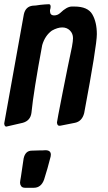

<svg xmlns="http://www.w3.org/2000/svg" viewBox="-49 -603 510 910"><path d="M-19 -3Q-28 -3 -29 -18Q-29 -21 64 -535Q72 -572 106 -576Q118 -576 142 -580Q154 -581 163.5 -582Q173 -583 183 -583Q191 -583 191 -571Q191 -565 188 -555V-550Q188 -530 208 -530Q224 -530 237 -542Q267 -571 290 -572H304Q367 -572 388.5 -535Q410 -498 410 -441Q410 -387 350 -67Q340 -28 306.5 -21Q273 -14 241 -8Q237 -8 235 -7H232Q222 -7 221 -23Q221 -28 247.5 -162.5Q274 -297 292 -381Q297 -409 297 -422Q297 -444 282.5 -458.5Q268 -473 246 -473Q224 -473 197 -458Q164 -434 151 -389Q110 -169 100 -68Q95 -31 59 -21ZM111 287H70Q57 287 51.5 279.5Q46 272 46 263Q46 257 50 236L63 148Q71 111 102 111L134 110Q157 110 166 109Q192 109 192 130L191 139Q177 195 160 248Q146 287 111 287Z"/></svg>

Font: Bangerz
Style: Regular
Weight: 400
Designer: vernon adams
Foundry: Vernon Adams
Version: Version 2.10;February 7, 2025;FontCreator 13.0.0.2683 64-bit